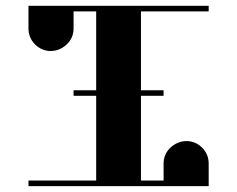

<svg xmlns="http://www.w3.org/2000/svg" viewBox="-20 -635 809 655"><path d="M77.1 0V-19H308.1V-308.1H231V-327.1H308.1V-596.2H231V-538.1Q231 -505.9 208 -483.9Q185.1 -461.9 153.8 -460.9Q122.1 -460.9 99.1 -483.9Q77.1 -506.8 77.1 -538.1V-615.2H691.9V-596.2H460.9V-327.1H538.1V-308.1H460.9V-19H538.1V-77.1Q538.1 -108.9 561 -130.9Q584 -152.8 615.2 -153.8Q647 -153.8 669.9 -130.9Q691.9 -108.4 691.9 -77.1V0Z"/></svg>

Font: Hjet
Style: Regular
Weight: 400
Designer: T. Christopher White
Version: Version 1.2